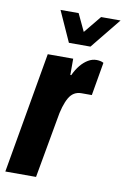

<svg xmlns="http://www.w3.org/2000/svg" viewBox="-90 -775 542 825"><g transform="rotate(10 180.5 -362.5)"><path d="M-7 0 85 -528H196V-457H200Q212 -483 227 -501Q242 -519 259.5 -529.5Q277 -540 296 -540Q304 -540 312 -538.5Q320 -537 327 -533L302 -388H257Q239 -388 225.5 -380Q212 -372 202.5 -355.5Q193 -339 185.5 -314.5Q178 -290 173 -257L127 0ZM368 -725 260 -592H166L106 -725H185L235 -619H196L283 -725Z"/></g></svg>

Font: Archivo ExtraCondensed ExtraBold
Style: Italic
Weight: 800
Width: 2
Italic angle: -10°
Designer: Hector Gatti
Foundry: Omnibus-Type
Version: Version 2.001